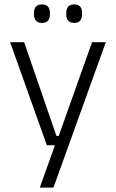

<svg xmlns="http://www.w3.org/2000/svg" viewBox="-20 -679 526 871"><path d="M236 -62.5H273L241.5 -48.5L397.5 -487.5H460L222.5 172H160.5L237.5 -43L263 -20H192.5L26 -487.5H89.5ZM170 -575Q152 -575 143 -585.5Q134 -596 134 -616V-619Q134 -638.5 143 -648.8Q152 -659 170 -659Q189 -659 197.8 -648.8Q206.5 -638.5 206.5 -619V-616Q206.5 -596 197.8 -585.5Q189 -575 170 -575ZM316.5 -575Q298 -575 289.2 -585.5Q280.5 -596 280.5 -616V-619Q280.5 -638.5 289.2 -648.8Q298 -659 316.5 -659Q335 -659 343.8 -648.8Q352.5 -638.5 352.5 -619V-616Q352.5 -596 343.8 -585.5Q335 -575 316.5 -575Z"/></svg>

Font: Anek Devanagari Medium Light
Style: Regular
Weight: 300
Version: Version 1.003